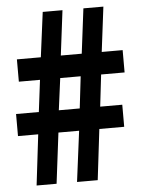

<svg xmlns="http://www.w3.org/2000/svg" viewBox="-53 -781 606 823"><g transform="rotate(-5 250.0 -369.5)"><path d="M71 0H157L184 -218H273L245 0H334L360 -218H467V-313H372L388 -450H489V-546H399L423 -739H337L313 -546H223L247 -739H162L137 -546H34V-450H125L108 -313H10V-218H97ZM194 -313 212 -450H300L284 -313Z"/></g></svg>

Font: Noto Sans Mono CJK TC
Style: Bold
Weight: 700
Designer: Ryoko NISHIZUKA 西塚涼子 (kana, bopomofo & ideographs); Paul D. Hunt (Latin, Greek & Cyrillic); Sandoll Communications 산돌커뮤니
Foundry: Adobe
Version: Version 2.004;hotconv 1.0.118;makeotfexe 2.5.65603